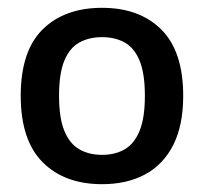

<svg xmlns="http://www.w3.org/2000/svg" viewBox="-20 -768 522 491"><path d="M241 -297Q145 -297 89 -353.2Q33 -409.5 33 -523Q33 -637.5 89 -692.8Q145 -748 241 -748Q337 -748 392.8 -692.2Q448.5 -636.5 448.5 -523Q448.5 -447.5 423.2 -397.5Q398 -347.5 351.5 -322.2Q305 -297 241 -297ZM241 -372Q274.5 -372 299 -386.2Q323.5 -400.5 337 -433.5Q350.5 -466.5 350.5 -523Q350.5 -580 337 -612.8Q323.5 -645.5 299 -659.2Q274.5 -673 241 -673Q207.5 -673 182.8 -659.2Q158 -645.5 144.5 -612.8Q131 -580 131 -523Q131 -466.5 144.5 -433.5Q158 -400.5 182.8 -386.2Q207.5 -372 241 -372Z"/></svg>

Font: Encode Sans SC Medium
Style: Regular
Weight: 500
Version: Version 3.002